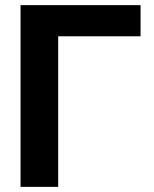

<svg xmlns="http://www.w3.org/2000/svg" viewBox="-20 -727 599 747"><path d="M526.9 -585.8H206.4V0H59.9V-707H526.9Z"/></svg>

Font: WEMIX Pretendard Variable
Style: Regular
Weight: 400
Designer: Base glyphs from Inter by Rasmus Andersson; Hangeul glyphs from Noto Sans CJK(Source Han Sans) by Jang Soo-young and Kan
Foundry: Kil Hyung-jin
Version: Version 1.000;Glyphs 3.2 (3208)